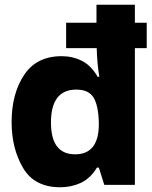

<svg xmlns="http://www.w3.org/2000/svg" viewBox="-20 -780 640 810"><path d="M297 -129Q195 -129 195 -263Q195 -402 302 -402Q355 -402 375.5 -367Q396 -332 397 -257Q397 -129 297 -129ZM389 -73H397L420 0H549V-577H599V-684H549V-760H387V-684H259V-577H388Q389 -543 391.5 -515Q394 -487 399 -456H392Q365 -503 326 -523Q287 -543 240 -543Q134 -543 81.5 -463.5Q29 -384 29 -265Q29 -154 77 -72Q125 10 234 10Q281 10 321 -8.5Q361 -27 389 -73Z"/></svg>

Font: Noto Sans Mono UI ExtraBold
Style: Regular
Weight: 800
Designer: Monotype Design team
Foundry: Monotype Imaging Inc.
Version: 1.000